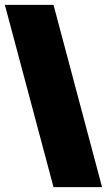

<svg xmlns="http://www.w3.org/2000/svg" viewBox="-20 -770 440 790"><path d="M200.2 0 0 -750H200.2L399.9 0Z"/></svg>

Font: Mayenne Sans Regular
Style: Regular
Weight: 600
Width: 6
Designer: Jérémy Landes — Studio Triple
Foundry: Jérémy Landes — Studio Triple
Version: Version 1.001;hotconv 1.0.109;makeotfexe 2.5.65596